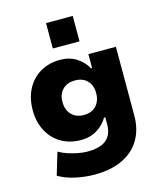

<svg xmlns="http://www.w3.org/2000/svg" viewBox="-135 -850 961 1139"><g transform="rotate(-15 345.5 -280.5)"><path d="M304 191Q246 191 186.5 178Q127 165 84 139L125 2Q149 16 179 26Q209 36 240.5 42Q272 48 298 48Q378 48 415 16Q452 -16 452 -78V-121H444Q422 -82 379.5 -55Q337 -28 280 -28Q211 -28 158.5 -58.5Q106 -89 76.5 -144.5Q47 -200 47 -273Q47 -347 76.5 -402.5Q106 -458 158.5 -489Q211 -520 280 -520Q337 -520 379.5 -493.5Q422 -467 445 -424H452V-509H621V-87Q621 -2 584 60.5Q547 123 476.5 157Q406 191 304 191ZM334 -167Q382 -167 409.5 -196.5Q437 -226 437 -275Q437 -322 409.5 -350.5Q382 -379 334 -379Q286 -379 258 -350.5Q230 -322 230 -275Q230 -226 258 -196.5Q286 -167 334 -167ZM257 -596V-752H421V-596Z"/></g></svg>

Font: Nunito Sans 6pt Black
Style: Regular
Weight: 900
Version: Version 3.101;gftools[0.9.27]